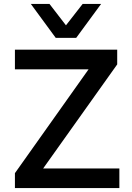

<svg xmlns="http://www.w3.org/2000/svg" viewBox="-20 -958 673 978"><path d="M56 0V-76L466 -654L481 -605H56V-705H577V-630L165 -51L152 -100H588V0ZM264 -765 137 -938H232L316 -829L401 -938H495L368 -765Z"/></svg>

Font: Nunito Sans 6pt SemiBold
Style: Regular
Weight: 600
Version: Version 3.101;gftools[0.9.27]